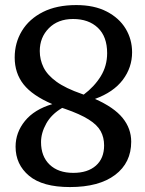

<svg xmlns="http://www.w3.org/2000/svg" viewBox="-20 -729 572 758"><path d="M256 9.5Q148 9.5 94.8 -35Q41.5 -79.5 41.5 -150Q41.5 -206 78.5 -251.5Q115.5 -297 186.5 -318Q107.5 -352 72.8 -396.2Q38 -440.5 38 -502Q38 -560 66.5 -607Q95 -654 149.2 -681.5Q203.5 -709 281 -709Q352 -709 401.2 -683.5Q450.5 -658 476 -615.8Q501.5 -573.5 501.5 -522.5Q501.5 -462.5 464.8 -413.8Q428 -365 355 -338.5Q430.5 -305 464.2 -263.2Q498 -221.5 498 -169.5Q498 -86.5 434.5 -38.5Q371 9.5 256 9.5ZM303.5 -358Q307 -357 310.5 -355.5Q352.5 -387 377.8 -428Q403 -469 403 -519Q403 -584.5 366.5 -619.2Q330 -654 268.5 -654Q209 -654 173 -617.8Q137 -581.5 137 -527.5Q137 -493.5 151.8 -463.2Q166.5 -433 202.5 -406.8Q238.5 -380.5 303.5 -358ZM142 -168Q142 -111.5 176 -79Q210 -46.5 269.5 -46.5Q326 -46.5 358.5 -75Q391 -103.5 391 -155Q391 -186.5 377.5 -211.2Q364 -236 330.2 -257.2Q296.5 -278.5 236 -299.5Q230.5 -301 225.5 -303Q183 -278 162.5 -241Q142 -204 142 -168Z"/></svg>

Font: Fraunces 144pt SuperSoft
Style: Regular
Weight: 400
Version: Version 1.000;[b76b70a41]